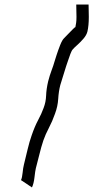

<svg xmlns="http://www.w3.org/2000/svg" viewBox="-20 -735 458 841"><path d="M120 86 72 54Q77 43 79 22Q81 1 85 -15Q93 -47 101 -81Q109 -115 119 -143Q132 -181 147 -209Q162 -237 171 -262Q181 -288 182 -316.5Q183 -345 191 -379Q198 -406 206 -427Q214 -448 219 -466Q221 -473 228 -494.5Q235 -516 243.5 -537.5Q252 -559 260 -567Q264 -571 276.5 -584Q289 -597 300 -608Q311 -619 310 -615Q312 -625 313.5 -635Q315 -645 315 -661Q315 -674 314.5 -687.5Q314 -701 314 -715H368Q368 -702 368.5 -688.5Q369 -675 369 -661Q369 -623 363 -597Q359 -581 345.5 -565.5Q332 -550 318.5 -538Q305 -526 299 -519Q294 -514 288 -498Q282 -482 277 -466.5Q272 -451 270 -446Q263 -422 256 -401Q249 -380 244 -362Q237 -335 235 -302Q233 -269 221 -237Q209 -203 194 -174.5Q179 -146 170 -120Q160 -90 152.5 -58.5Q145 -27 137 2Q134 15 131 42Q128 69 120 86Z"/></svg>

Font: Syne
Style: Italic
Weight: 400
Italic angle: -9°
Designer: Lucas Descroix
Foundry: Bonjour Monde
Version: Version 2.000; ttfautohint (v1.8.3)